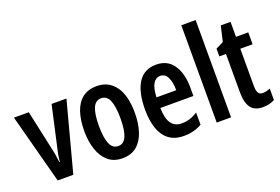

<svg xmlns="http://www.w3.org/2000/svg" viewBox="-101 -1080 2058 1409"><g transform="rotate(-20 927.5 -375.0)"><path d="M147 0 3 -543H119L184 -243Q191 -214 196 -184Q201 -154 205 -122H209Q210 -143 214.5 -170.5Q219 -198 227 -230L297 -543H413L269 0Z M849 -272Q849 -194 829 -130Q809 -66 765.5 -28Q722 10 651 10Q584 10 540.5 -27.5Q497 -65 475.5 -129Q454 -193 454 -272Q454 -358 475 -421Q496 -484 539.5 -518.5Q583 -553 653 -553Q744 -553 796.5 -481Q849 -409 849 -272ZM568 -272Q568 -180 588 -132.5Q608 -85 652 -85Q696 -85 716 -132Q736 -179 736 -272Q736 -365 716 -411.5Q696 -458 652 -458Q608 -458 588 -411.5Q568 -365 568 -272Z M1115 -552Q1204 -552 1249.5 -484.5Q1295 -417 1295 -309V-242H1037Q1039 -82 1146 -82Q1179 -82 1209 -91Q1239 -100 1272 -121V-26Q1211 10 1132 10Q1059 10 1014 -25Q969 -60 948 -122.5Q927 -185 927 -268Q927 -406 974.5 -479Q1022 -552 1115 -552ZM1116 -464Q1081 -464 1060.5 -430.5Q1040 -397 1037 -325H1191Q1191 -386 1172.5 -425Q1154 -464 1116 -464Z M1501 0H1389V-760H1501Z M1783 -88Q1796 -88 1810 -91.5Q1824 -95 1840 -101V-12Q1820 -1 1797 4.5Q1774 10 1747 10Q1683 10 1654 -30Q1625 -70 1625 -152V-450H1573V-510L1633 -540L1661 -660H1737V-543H1833V-450H1737V-159Q1737 -123 1747 -105.5Q1757 -88 1783 -88Z"/></g></svg>

Font: Noto Sans Thai Looped ExtraCondensed SemiBold
Style: Regular
Weight: 600
Width: 2
Designer: Sasikarn Vongin, Ben Mitchell
Foundry: The Fontpad Ltd
Version: Version 1.001; ttfautohint (v1.8.4.7-5d5b)